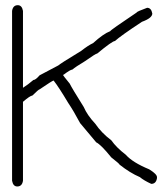

<svg xmlns="http://www.w3.org/2000/svg" viewBox="-20 -709 626 722"><path d="M46.9 -689.5Q62.5 -689.5 66.4 -668V-378.9Q85 -390.6 105.5 -408.2Q113.8 -408.2 128.9 -425.8L199.2 -462.9Q204.1 -468.3 285.2 -517.6Q312 -538.6 330.1 -546.9Q368.7 -582 394.5 -591.8Q395 -595.7 494.1 -662.1Q494.1 -665.5 533.2 -679.7Q548.8 -679.7 552.7 -658.2Q552.7 -641.1 513.7 -627Q433.6 -574.2 412.1 -554.7Q402.3 -554.7 345.7 -507.8Q340.3 -507.8 298.8 -478.5Q264.6 -458 252 -447.3Q244.6 -447.3 218.8 -427.7H216.8Q216.8 -425.3 242.2 -394.5Q250.5 -377.4 294.9 -306.6Q308.1 -275.9 337.9 -244.1Q362.3 -208.5 398.4 -181.6Q417.5 -154.3 453.1 -127Q478.5 -98.1 541 -72.3Q570.3 -54.2 570.3 -43V-39.1Q566.9 -17.6 548.8 -17.6Q521 -30.3 505.9 -43Q469.2 -58.6 429.7 -89.8Q429.7 -92.8 398.4 -117.2Q359.9 -165 341.8 -173.8L281.2 -246.1Q256.8 -292 236.3 -322.3Q201.2 -381.3 181.6 -406.2Q177.7 -406.2 128.9 -373Q125.5 -373 101.6 -349.6Q93.8 -349.6 66.4 -326.2V-29.3Q63 -7.8 44.9 -7.8Q29.3 -7.8 25.4 -29.3V-668Q28.8 -689.5 46.9 -689.5Z"/></svg>

Font: CEF Fonts CJK
Style: Regular
Weight: 400
Designer: PartyBoss (派对大魔王)
Version: Release 2.25